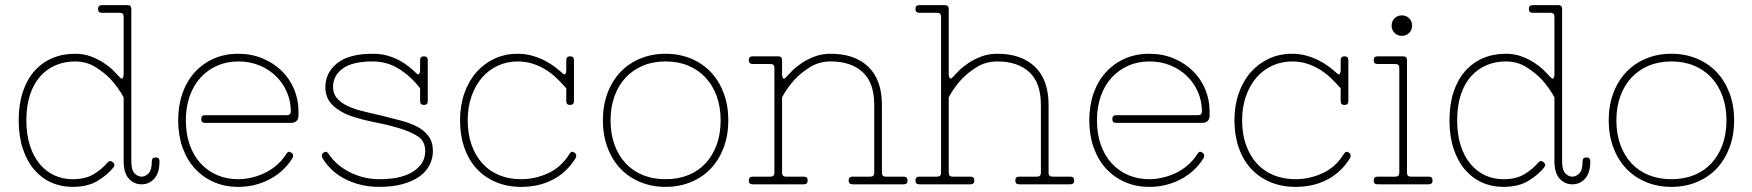

<svg xmlns="http://www.w3.org/2000/svg" viewBox="-20 -720 6845 750"><path d="M463 -655Q463 -670 448 -670H378Q363 -670 363 -685Q363 -700 378 -700H478Q493 -700 493 -685V-90Q493 -56 505.5 -43Q518 -30 533 -30Q548 -30 560.5 -43Q573 -56 573 -90Q573 -105 588 -105Q603 -105 603 -90Q603 -45 583 -22.5Q563 0 533 0Q503 0 483 -22.5Q463 -45 463 -90V-340Q441 -379 413 -410Q388 -436 353 -458Q318 -480 273 -480Q232 -480 197 -465Q162 -450 136.5 -421Q111 -392 97 -349Q83 -306 83 -250Q83 -194 97 -151Q111 -108 135.5 -79Q160 -50 192.5 -35Q225 -20 263 -20Q315 -20 347.5 -40.5Q380 -61 399 -84Q408 -96 420 -87Q432 -78 423 -66Q401 -38 362 -14Q323 10 263 10Q218 10 179.5 -7.5Q141 -25 113 -58Q85 -91 69 -139.5Q53 -188 53 -250Q53 -312 69 -360.5Q85 -409 114 -442Q143 -475 183.5 -492.5Q224 -510 273 -510Q307 -510 335 -499.5Q363 -489 385 -474.5Q407 -460 422.5 -444.5Q438 -429 447 -419Q456 -409 459.5 -415Q463 -421 463 -429Z M911 10Q858 10 815 -9Q772 -28 741 -62Q710 -96 693 -144Q676 -192 676 -250Q676 -308 693 -356Q710 -404 741 -438Q772 -472 815 -491Q858 -510 911 -510Q963 -510 1006.5 -491.5Q1050 -473 1081 -442.5Q1112 -412 1129 -371Q1146 -330 1146 -285V-270Q1146 -240 1116 -240H781Q766 -240 766 -255Q766 -270 781 -270H1101Q1116 -270 1116 -285Q1116 -324 1101 -359.5Q1086 -395 1058.5 -422Q1031 -449 993.5 -464.5Q956 -480 911 -480Q866 -480 828.5 -463.5Q791 -447 763.5 -417Q736 -387 721 -344.5Q706 -302 706 -250Q706 -197 721 -154.5Q736 -112 763.5 -82Q791 -52 828.5 -36Q866 -20 911 -20Q935 -20 961.5 -26Q988 -32 1013.5 -44Q1039 -56 1061 -75Q1083 -94 1100 -121Q1107 -132 1119 -123Q1125 -119 1125 -112.5Q1125 -106 1121 -100Q1087 -47 1031 -18.5Q975 10 911 10Z M1461 -20Q1509 -20 1542.5 -28.5Q1576 -37 1598.5 -53Q1621 -69 1631 -88Q1641 -107 1641 -130Q1641 -169 1612 -187.5Q1583 -206 1540 -219Q1497 -232 1446 -242Q1395 -252 1352 -266.5Q1309 -281 1280 -308.5Q1251 -336 1251 -380Q1251 -436 1297 -473Q1343 -510 1436 -510Q1468 -510 1494 -502.5Q1520 -495 1541 -483.5Q1562 -472 1578 -459Q1594 -446 1605 -435Q1614 -426 1617.5 -431.5Q1621 -437 1621 -445V-485Q1621 -500 1636 -500Q1651 -500 1651 -485V-325Q1651 -310 1636 -310Q1621 -310 1621 -325V-375Q1587 -420 1540 -450Q1493 -480 1436 -480Q1357 -480 1319 -452.5Q1281 -425 1281 -380Q1281 -353 1298 -334.5Q1315 -316 1342 -304Q1369 -292 1404 -284Q1439 -276 1476 -267Q1513 -258 1548 -248.5Q1583 -239 1610 -225Q1637 -211 1654 -188Q1671 -165 1671 -130Q1671 -102 1658.5 -76.5Q1646 -51 1620.5 -32Q1595 -13 1555 -1.5Q1515 10 1461 10Q1392 10 1333.5 -18Q1275 -46 1241 -100Q1237 -106 1237 -112.5Q1237 -119 1243 -123Q1254 -132 1262 -121Q1280 -94 1303.5 -75Q1327 -56 1353 -44Q1379 -32 1406.5 -26Q1434 -20 1461 -20Z M2016 10Q1961 10 1916.5 -9Q1872 -28 1841 -62Q1810 -96 1793.5 -144Q1777 -192 1777 -250Q1777 -308 1794 -356Q1811 -404 1841 -438Q1871 -472 1912 -491Q1953 -510 2002 -510Q2032 -510 2058.5 -502.5Q2085 -495 2107.5 -483.5Q2130 -472 2147 -459Q2164 -446 2176 -435Q2185 -426 2188.5 -431.5Q2192 -437 2192 -445V-485Q2192 -500 2207 -500Q2222 -500 2222 -485V-325Q2222 -310 2207 -310Q2192 -310 2192 -325V-375Q2174 -396 2154 -415Q2134 -434 2110.5 -448.5Q2087 -463 2060 -471.5Q2033 -480 2002 -480Q1961 -480 1925 -463.5Q1889 -447 1863 -417Q1837 -387 1822 -344.5Q1807 -302 1807 -250Q1807 -197 1822 -154.5Q1837 -112 1864 -82Q1891 -52 1929.5 -36Q1968 -20 2016 -20Q2070 -20 2121.5 -43.5Q2173 -67 2206 -121Q2214 -132 2225 -123Q2231 -119 2231 -112.5Q2231 -106 2227 -100Q2193 -46 2139 -18Q2085 10 2016 10Z M2580 10Q2526 10 2480.5 -9Q2435 -28 2403 -62Q2371 -96 2353 -144Q2335 -192 2335 -250Q2335 -308 2353 -356Q2371 -404 2403 -438Q2435 -472 2480.5 -491Q2526 -510 2580 -510Q2634 -510 2679.5 -491Q2725 -472 2757 -438Q2789 -404 2807 -356Q2825 -308 2825 -250Q2825 -192 2807 -144Q2789 -96 2757 -62Q2725 -28 2679.5 -9Q2634 10 2580 10ZM2580 -20Q2629 -20 2668.5 -36Q2708 -52 2736 -82Q2764 -112 2779.5 -154.5Q2795 -197 2795 -250Q2795 -302 2779.5 -344.5Q2764 -387 2736 -417Q2708 -447 2668.5 -463.5Q2629 -480 2580 -480Q2531 -480 2491.5 -463.5Q2452 -447 2424 -417Q2396 -387 2380.5 -344.5Q2365 -302 2365 -250Q2365 -197 2380.5 -154.5Q2396 -112 2424 -82Q2452 -52 2491.5 -36Q2531 -20 2580 -20Z M3035 -429Q3035 -421 3038.5 -415Q3042 -409 3051 -419Q3060 -429 3075.5 -444.5Q3091 -460 3113 -474.5Q3135 -489 3163 -499.5Q3191 -510 3225 -510Q3319 -510 3372 -459Q3425 -408 3425 -310V-45Q3425 -30 3440 -30H3510Q3525 -30 3525 -15Q3525 0 3510 0H3310Q3295 0 3295 -15Q3295 -30 3310 -30H3380Q3395 -30 3395 -45V-310Q3395 -397 3349.5 -438.5Q3304 -480 3225 -480Q3180 -480 3144.5 -458Q3109 -436 3085 -410Q3056 -379 3035 -340V-45Q3035 -30 3050 -30H3120Q3135 -30 3135 -15Q3135 0 3120 0H2920Q2905 0 2905 -15Q2905 -30 2920 -30H2990Q3005 -30 3005 -45V-455Q3005 -470 2990 -470H2920Q2905 -470 2905 -485Q2905 -500 2920 -500H3020Q3035 -500 3035 -485Z M3686 -429Q3686 -421 3689.5 -415Q3693 -409 3702 -419Q3711 -429 3726.5 -444.5Q3742 -460 3764 -474.5Q3786 -489 3814 -499.5Q3842 -510 3876 -510Q3970 -510 4023 -459Q4076 -408 4076 -310V-45Q4076 -30 4091 -30H4161Q4176 -30 4176 -15Q4176 0 4161 0H3961Q3946 0 3946 -15Q3946 -30 3961 -30H4031Q4046 -30 4046 -45V-310Q4046 -397 4000.5 -438.5Q3955 -480 3876 -480Q3831 -480 3795.5 -458Q3760 -436 3736 -410Q3707 -379 3686 -340V-45Q3686 -30 3701 -30H3771Q3786 -30 3786 -15Q3786 0 3771 0H3571Q3556 0 3556 -15Q3556 -30 3571 -30H3641Q3656 -30 3656 -45V-655Q3656 -670 3641 -670H3571Q3556 -670 3556 -685Q3556 -700 3571 -700H3671Q3686 -700 3686 -685Z M4470 10Q4417 10 4374 -9Q4331 -28 4300 -62Q4269 -96 4252 -144Q4235 -192 4235 -250Q4235 -308 4252 -356Q4269 -404 4300 -438Q4331 -472 4374 -491Q4417 -510 4470 -510Q4522 -510 4565.5 -491.5Q4609 -473 4640 -442.5Q4671 -412 4688 -371Q4705 -330 4705 -285V-270Q4705 -240 4675 -240H4340Q4325 -240 4325 -255Q4325 -270 4340 -270H4660Q4675 -270 4675 -285Q4675 -324 4660 -359.5Q4645 -395 4617.5 -422Q4590 -449 4552.5 -464.5Q4515 -480 4470 -480Q4425 -480 4387.5 -463.5Q4350 -447 4322.5 -417Q4295 -387 4280 -344.5Q4265 -302 4265 -250Q4265 -197 4280 -154.5Q4295 -112 4322.5 -82Q4350 -52 4387.5 -36Q4425 -20 4470 -20Q4494 -20 4520.5 -26Q4547 -32 4572.5 -44Q4598 -56 4620 -75Q4642 -94 4659 -121Q4666 -132 4678 -123Q4684 -119 4684 -112.5Q4684 -106 4680 -100Q4646 -47 4590 -18.5Q4534 10 4470 10Z M5041 10Q4986 10 4941.5 -9Q4897 -28 4866 -62Q4835 -96 4818.5 -144Q4802 -192 4802 -250Q4802 -308 4819 -356Q4836 -404 4866 -438Q4896 -472 4937 -491Q4978 -510 5027 -510Q5057 -510 5083.5 -502.5Q5110 -495 5132.5 -483.5Q5155 -472 5172 -459Q5189 -446 5201 -435Q5210 -426 5213.5 -431.5Q5217 -437 5217 -445V-485Q5217 -500 5232 -500Q5247 -500 5247 -485V-325Q5247 -310 5232 -310Q5217 -310 5217 -325V-375Q5199 -396 5179 -415Q5159 -434 5135.5 -448.5Q5112 -463 5085 -471.5Q5058 -480 5027 -480Q4986 -480 4950 -463.5Q4914 -447 4888 -417Q4862 -387 4847 -344.5Q4832 -302 4832 -250Q4832 -197 4847 -154.5Q4862 -112 4889 -82Q4916 -52 4954.5 -36Q4993 -20 5041 -20Q5095 -20 5146.5 -43.5Q5198 -67 5231 -121Q5239 -132 5250 -123Q5256 -119 5256 -112.5Q5256 -106 5252 -100Q5218 -46 5164 -18Q5110 10 5041 10Z M5446 -455Q5446 -470 5431 -470H5361Q5346 -470 5346 -485Q5346 -500 5361 -500H5461Q5476 -500 5476 -485V-45Q5476 -30 5491 -30H5561Q5576 -30 5576 -15Q5576 0 5561 0H5361Q5346 0 5346 -15Q5346 -30 5361 -30H5431Q5446 -30 5446 -45ZM5416 -620Q5416 -637 5427.5 -648.5Q5439 -660 5456 -660Q5473 -660 5484.5 -648.5Q5496 -637 5496 -620Q5496 -603 5484.5 -591.5Q5473 -580 5456 -580Q5439 -580 5427.5 -591.5Q5416 -603 5416 -620Z M6052 -655Q6052 -670 6037 -670H5967Q5952 -670 5952 -685Q5952 -700 5967 -700H6067Q6082 -700 6082 -685V-90Q6082 -56 6094.5 -43Q6107 -30 6122 -30Q6137 -30 6149.5 -43Q6162 -56 6162 -90Q6162 -105 6177 -105Q6192 -105 6192 -90Q6192 -45 6172 -22.5Q6152 0 6122 0Q6092 0 6072 -22.5Q6052 -45 6052 -90V-340Q6030 -379 6002 -410Q5977 -436 5942 -458Q5907 -480 5862 -480Q5821 -480 5786 -465Q5751 -450 5725.5 -421Q5700 -392 5686 -349Q5672 -306 5672 -250Q5672 -194 5686 -151Q5700 -108 5724.5 -79Q5749 -50 5781.5 -35Q5814 -20 5852 -20Q5904 -20 5936.5 -40.5Q5969 -61 5988 -84Q5997 -96 6009 -87Q6021 -78 6012 -66Q5990 -38 5951 -14Q5912 10 5852 10Q5807 10 5768.5 -7.5Q5730 -25 5702 -58Q5674 -91 5658 -139.5Q5642 -188 5642 -250Q5642 -312 5658 -360.5Q5674 -409 5703 -442Q5732 -475 5772.5 -492.5Q5813 -510 5862 -510Q5896 -510 5924 -499.5Q5952 -489 5974 -474.5Q5996 -460 6011.5 -444.5Q6027 -429 6036 -419Q6045 -409 6048.5 -415Q6052 -421 6052 -429Z M6509 10Q6455 10 6409.5 -9Q6364 -28 6332 -62Q6300 -96 6282 -144Q6264 -192 6264 -250Q6264 -308 6282 -356Q6300 -404 6332 -438Q6364 -472 6409.5 -491Q6455 -510 6509 -510Q6563 -510 6608.5 -491Q6654 -472 6686 -438Q6718 -404 6736 -356Q6754 -308 6754 -250Q6754 -192 6736 -144Q6718 -96 6686 -62Q6654 -28 6608.5 -9Q6563 10 6509 10ZM6509 -20Q6558 -20 6597.5 -36Q6637 -52 6665 -82Q6693 -112 6708.5 -154.5Q6724 -197 6724 -250Q6724 -302 6708.5 -344.5Q6693 -387 6665 -417Q6637 -447 6597.5 -463.5Q6558 -480 6509 -480Q6460 -480 6420.5 -463.5Q6381 -447 6353 -417Q6325 -387 6309.5 -344.5Q6294 -302 6294 -250Q6294 -197 6309.5 -154.5Q6325 -112 6353 -82Q6381 -52 6420.5 -36Q6460 -20 6509 -20Z"/></svg>

Font: Nixie One
Style: Regular
Weight: 400
Designer: Jovanny Lemonad
Foundry: Jovanny Lemonad
Version: Version 1.000 2011 initial release